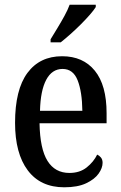

<svg xmlns="http://www.w3.org/2000/svg" viewBox="-20 -786 513 816"><path d="M253 10Q152 10 98 -62Q44 -134 44 -264Q44 -405 96.5 -476Q149 -547 244 -547Q333 -547 383 -485.5Q433 -424 433 -305V-262H148Q150 -153 182 -102Q214 -51 275 -51Q319 -51 348.5 -74.5Q378 -98 393 -129Q402 -125 409 -116.5Q416 -108 416 -94Q416 -72 399 -48Q382 -24 346 -7Q310 10 253 10ZM330 -315Q329 -396 310 -444.5Q291 -493 246 -493Q201 -493 176.5 -447Q152 -401 150 -315ZM195 -619Q209 -642 224.5 -667.5Q240 -693 254 -718.5Q268 -744 276 -766H387V-756Q379 -743 362 -723.5Q345 -704 323.5 -682.5Q302 -661 279.5 -641Q257 -621 238 -606H195Z"/></svg>

Font: Noto Serif Khmer Condensed Medium
Style: Regular
Weight: 500
Width: 3
Designer: Danh Hong and the Monotype Design Team
Foundry: Monotype Imaging Inc.
Version: Version 2.004